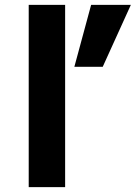

<svg xmlns="http://www.w3.org/2000/svg" viewBox="-20 -771 564 793"><path d="M520.5 -751 404.3 -495.1H287.1L356.4 -751ZM98.6 2V-751H249V2Z"/></svg>

Font: Gen Shin Gothic Bold
Style: Bold
Weight: 700
Designer: [Source Han Sans]
Ryoko NISHIZUKA  (kana & ideographs); Paul D. Hunt (Latin, Greek & Cyrillic); Wenlong ZHANG  (bopomofo
Version: Version 1.002.20150607